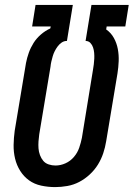

<svg xmlns="http://www.w3.org/2000/svg" viewBox="-20 -755 545 783"><path d="M205 8Q176 8 148 2Q120 -4 98.5 -19.5Q77 -35 62.5 -58Q48 -81 41.5 -108Q35 -135 35.5 -164Q36 -193 40 -222L86 -498Q90 -519 97.5 -540Q105 -561 117 -580Q129 -599 147 -614.5Q165 -630 185 -639L187 -647H111L125 -735H277L253 -588H252Q241 -588 231.5 -581.5Q222 -575 215 -565.5Q208 -556 203 -546Q198 -536 195 -525.5Q192 -515 189.5 -504.5Q187 -494 186 -483L140 -207Q138 -193 137 -178.5Q136 -164 137 -150Q138 -136 143 -122.5Q148 -109 156.5 -99Q165 -89 178.5 -84.5Q192 -80 206 -80Q227 -80 247 -89Q267 -98 281.5 -115Q296 -132 303 -152.5Q310 -173 314 -193L359 -469Q361 -481 362.5 -492.5Q364 -504 364.5 -516Q365 -528 364 -539.5Q363 -551 359.5 -561.5Q356 -572 348.5 -580Q341 -588 329 -588L353 -735H505L491 -647H415L413 -635Q433 -621 444.5 -600Q456 -579 460.5 -555Q465 -531 464 -505.5Q463 -480 459 -455L413 -179Q409 -154 401 -130Q393 -106 379.5 -84Q366 -62 346 -43.5Q326 -25 303 -13Q280 -1 254.5 3.5Q229 8 205 8Z"/></svg>

Font: Iosevka Curly Semibold
Style: Italic
Weight: 600
Italic angle: -9°
Monospace: yes
Designer: Belleve Invis
Foundry: Belleve Invis
Version: Version 22.1.2; ttfautohint (v1.8.4)